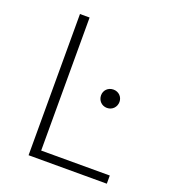

<svg xmlns="http://www.w3.org/2000/svg" viewBox="-123 -749 746 841"><g transform="rotate(20 250.0 -329.0)"><path d="M150.9 -38.1V-658.2H106V0H470.7V-38.1ZM314.5 -355.5C314.5 -331.5 332.5 -312 357.4 -312C382.3 -312 400.4 -331.5 400.4 -355.5C400.4 -378.9 382.3 -397.5 357.4 -397.5C332.5 -397.5 314.5 -378.9 314.5 -355.5Z"/></g></svg>

Font: Estedad ExtraLight
Style: Regular
Weight: 200
Designer: Amin Abedi
Version: Version 7.3